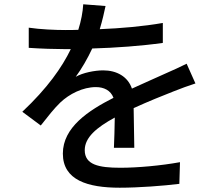

<svg xmlns="http://www.w3.org/2000/svg" viewBox="-20 -824 1040 895"><path d="M472 -796 368 -804C366 -768 358 -726 345 -685C325 -684 305 -684 286 -684C238 -684 167 -687 114 -695V-601C170 -597 239 -595 281 -595C290 -595 300 -595 310 -595C269 -510 201 -413 84 -303L170 -239C203 -281 232 -318 261 -346C303 -386 366 -418 427 -418C464 -418 496 -403 509 -368C393 -309 273 -231 273 -108C273 16 389 51 538 51C628 51 744 42 816 33L819 -68C731 -52 622 -42 541 -42C440 -42 375 -56 375 -124C375 -183 429 -229 515 -276C514 -227 513 -170 511 -135H606C605 -183 604 -263 603 -320C673 -352 738 -378 789 -398C819 -410 862 -426 891 -435L850 -527C818 -511 789 -498 755 -483C708 -461 657 -440 595 -411C576 -467 524 -496 461 -496C422 -496 366 -485 333 -466C361 -504 388 -551 410 -598C518 -601 641 -610 739 -624V-717C648 -701 543 -692 445 -688C458 -731 466 -768 472 -796Z"/></svg>

Font: Source Han Sans JP Medium
Style: Regular
Weight: 500
Designer: Ryoko NISHIZUKA 西塚涼子 (kana, bopomofo & ideographs); Paul D. Hunt (Latin, Greek & Cyrillic); Sandoll Communications 산돌커뮤니
Foundry: Adobe
Version: Version 2.002;hotconv 1.0.116;makeotfexe 2.5.65601